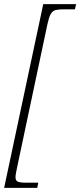

<svg xmlns="http://www.w3.org/2000/svg" viewBox="-33 -780 388 928"><path d="M-13 128 176 -760H335L329 -735H274Q249 -735 234.5 -731Q220 -727 211.5 -711Q203 -695 196 -662L49 32Q46 46 44 57.5Q42 69 42 77Q42 93 53 98Q64 103 94 103H152L147 128Z"/></svg>

Font: Noto Serif Tamil SemiCondensed ExtraLight
Style: Italic
Weight: 200
Width: 4
Italic angle: -12°
Designer: Indian Type Foundry, Tom Grace, and the Monotype Design Team
Foundry: Monotype Imaging Inc.
Version: Version 2.003; ttfautohint (v1.8.4.7-5d5b)